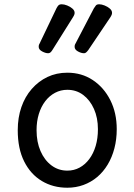

<svg xmlns="http://www.w3.org/2000/svg" viewBox="-20 -859 629 898"><path d="M295 19Q228 19 175.5 -12.5Q123 -44 93 -104Q63 -164 63 -250Q63 -309 80 -358Q97 -407 128.5 -443Q160 -479 202 -499Q244 -519 295 -519Q362 -519 414 -484.5Q466 -450 496 -390.5Q526 -331 526 -255Q526 -207 515 -165Q504 -123 483.5 -89Q463 -55 434.5 -31Q406 -7 370.5 6Q335 19 295 19ZM295 -61Q326 -61 352 -75Q378 -89 397.5 -115Q417 -141 427.5 -176.5Q438 -212 438 -255Q438 -308 419.5 -349.5Q401 -391 369 -415Q337 -439 295 -439Q264 -439 237.5 -425Q211 -411 191.5 -385.5Q172 -360 161.5 -325.5Q151 -291 151 -250Q151 -195 169.5 -152.5Q188 -110 220.5 -85.5Q253 -61 295 -61ZM205 -610Q193 -610 177 -618.5Q161 -627 161 -640Q161 -643 161.5 -646.5Q162 -650 165 -655L244 -820Q248 -828 253 -833.5Q258 -839 269 -839Q280 -839 294 -833.5Q308 -828 318.5 -819Q329 -810 329 -799Q329 -795 327.5 -790.5Q326 -786 321 -778L225 -625Q220 -617 215.5 -613.5Q211 -610 205 -610ZM373 -610Q360 -610 344.5 -618.5Q329 -627 329 -640Q329 -643 329.5 -646.5Q330 -650 333 -655L419 -820Q424 -828 428.5 -833.5Q433 -839 444 -839Q455 -839 469 -833.5Q483 -828 493.5 -819Q504 -810 504 -799Q504 -795 502.5 -790.5Q501 -786 496 -778L393 -625Q387 -617 382.5 -613.5Q378 -610 373 -610Z"/></svg>

Font: Playwrite FR Moderne
Style: Regular
Weight: 400
Designer: Veronika Burian, José Scaglione
Foundry: TypeTogether
Version: Version 1.002